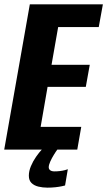

<svg xmlns="http://www.w3.org/2000/svg" viewBox="-49 -695 498 892"><path d="M-29.4 0H310L328.5 -105.7H139.8L172 -291.3H349.6L368 -393.8H190.4L221.2 -569.3H409.8L429 -675H89.6ZM171.4 176.8Q190.7 176.8 208.1 174.9Q225.4 173 238 170.3Q250.5 167.7 253.3 166.7L266.1 91.2Q262.9 92.7 252.6 95.4Q242.3 98.2 229.5 99.7Q216.6 101.2 204.4 101.2Q191.1 101.2 184.3 96Q177.4 90.9 177.4 81.7Q177.4 71.6 184.4 55.8Q191.4 40.1 201.1 24.4Q210.7 8.6 217.3 0H145.1Q133.1 12.7 118.8 33.1Q104.4 53.6 94.7 76.7Q85 99.8 85 121.3Q85 143 97.2 155Q109.4 167.1 129.5 172Q149.5 176.8 171.4 176.8Z"/></svg>

Font: Anybody Thin Condensed
Style: Italic
Weight: 100
Width: 3
Italic angle: -10°
Version: Version 1.113;gftools[0.9.25]